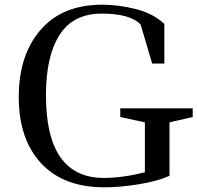

<svg xmlns="http://www.w3.org/2000/svg" viewBox="-20 -786 842 819"><path d="M493 -324H802V-287L703 -264V-36Q652 -13 572 0Q492 13 425 13Q250 13 155 -90Q60 -193 60 -372Q60 -551 153 -658.5Q246 -766 416 -766Q485 -766 559 -747.5Q633 -729 681 -684V-515H629L580 -681Q536 -728 414 -728Q292 -728 234 -637Q176 -546 176 -380Q176 -27 423 -27Q501 -27 598 -51V-264L493 -287Z"/></svg>

Font: Ledger
Style: Regular
Weight: 400
Designer: Denis Masharov
Foundry: Denis Masharov
Version: 1.001